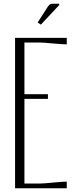

<svg xmlns="http://www.w3.org/2000/svg" viewBox="-20 -1001 415 1021"><path d="M294.9 -974.1 197.3 -870.1 180.2 -881.3 220.2 -943.4Q223.1 -947.8 228 -955.8Q232.9 -963.9 235.1 -966.8Q237.3 -969.7 241.2 -973.9Q245.1 -978 249.3 -979.5Q253.4 -981 258.8 -981H294.9ZM60.1 -799.8H335V-765.1Q313 -765.1 261.2 -770Q209.5 -774.9 189.9 -774.9H109.9V-500H234.9V-475.1H109.9V-24.9H189.9Q209.5 -24.9 261.2 -30Q313 -35.2 335 -35.2V0H60.1Z"/></svg>

Font: Reswysokr
Style: Regular
Weight: 500
Version: Version 0.984